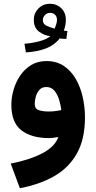

<svg xmlns="http://www.w3.org/2000/svg" viewBox="-20 -729 509 1015"><path d="M330.6 -522.9Q321.3 -523.4 314 -523.9Q306.6 -524.4 295.4 -525.9Q269 -491.2 223.9 -473.4Q178.7 -455.6 116.7 -452.1L109.4 -497.6Q154.8 -501.5 191.2 -511.7Q227.5 -522 246.1 -537.6Q213.4 -541.5 186 -562Q158.7 -582.5 158.7 -625Q158.7 -659.2 183.1 -684.1Q207.5 -709 243.7 -709Q279.8 -709 304 -685.5Q328.1 -662.1 328.1 -624.5Q328.1 -596.7 317.4 -566.9Q326.2 -565.4 336.4 -564.9ZM269 -577.6Q273.9 -588.9 277.6 -601.3Q281.2 -613.8 281.2 -624Q281.2 -641.1 271 -651.1Q260.7 -661.1 245.6 -661.1Q228 -661.1 217.3 -649.2Q206.5 -637.2 206.5 -623Q206.5 -602.1 225.8 -593Q245.1 -584 269 -577.6ZM429.2 -108.4Q429.2 5.9 387 81.5Q344.7 157.2 267.6 201.7Q190.4 246.1 85 266.1L36.6 135.7Q136.2 116.7 203.4 81.5Q270.5 46.4 288.6 -4.9Q276.4 -2.4 263.2 -0.7Q250 1 239.3 1Q146.5 1 93.3 -40Q40 -81.1 40 -174.8Q40 -213.9 51.8 -254.6Q63.5 -295.4 86.9 -329.8Q110.4 -364.3 145 -385.3Q179.7 -406.2 225.6 -406.2Q278.3 -406.2 316.7 -380.9Q355 -355.5 379.9 -313Q404.8 -270.5 417 -217.3Q429.2 -164.1 429.2 -108.4ZM237.3 -139.6Q258.3 -139.6 275.6 -142.1Q293 -144.5 304.2 -147Q301.3 -171.9 293 -200.2Q284.7 -228.5 268.3 -248.8Q252 -269 224.6 -269Q201.2 -269 187.7 -253.4Q174.3 -237.8 168.9 -216.8Q163.6 -195.8 163.6 -180.2Q163.6 -153.8 184.8 -146.7Q206.1 -139.6 237.3 -139.6Z"/></svg>

Font: Vazirmatn UI NL ExtraBold
Style: Regular
Weight: 800
Designer: Saber Rastikerdar
Foundry: Saber Rastikerdar
Version: Version 33.003